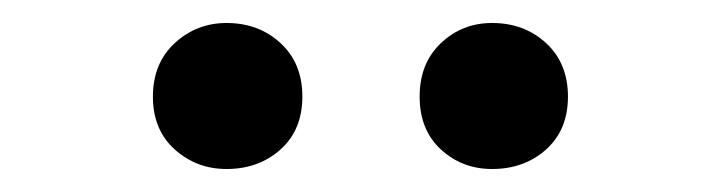

<svg xmlns="http://www.w3.org/2000/svg" viewBox="-20 -741 627 167"><path d="M408 -594Q382 -594 363.5 -611Q345 -628 345 -657Q345 -686 363.5 -703.5Q382 -721 408 -721Q436 -721 455 -703.5Q474 -686 474 -657Q474 -628 455 -611Q436 -594 408 -594ZM177 -594Q151 -594 132 -611Q113 -628 113 -657Q113 -686 132 -703.5Q151 -721 177 -721Q205 -721 224 -703.5Q243 -686 243 -657Q243 -628 224 -611Q205 -594 177 -594Z"/></svg>

Font: Onest Medium
Style: Regular
Weight: 500
Designer: Dmitri Voloshin, Andrey Kudryavtsev
Foundry: Dmitri Voloshin, Andrey Kudryavtsev
Version: Version 1.000;gftools[0.9.33]